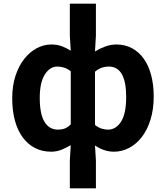

<svg xmlns="http://www.w3.org/2000/svg" viewBox="-20 -818 909 1053"><path d="M363 62 368 -22Q345 -8 317.5 3Q290 14 261 14Q212 14 172.5 -6Q133 -26 105 -64Q77 -102 62 -156Q47 -210 47 -279Q47 -348 65 -402.5Q83 -457 113 -495Q143 -533 181.5 -553.5Q220 -574 261 -574Q295 -574 320.5 -564Q346 -554 368 -540L363 -622V-798H506V-622L501 -536Q527 -552 557.5 -563Q588 -574 618 -574Q666 -574 704 -553.5Q742 -533 768.5 -496Q795 -459 809 -406Q823 -353 823 -289Q823 -217 805 -160.5Q787 -104 757 -65.5Q727 -27 687.5 -6.5Q648 14 605 14Q552 14 501 -20L506 62V215H363ZM298 -107Q318 -107 334.5 -113Q351 -119 368 -136V-427Q351 -441 332 -447Q313 -453 294 -453Q254 -453 226 -409.5Q198 -366 198 -281Q198 -193 224 -150Q250 -107 298 -107ZM572 -107Q616 -107 644 -151Q672 -195 672 -287Q672 -368 648.5 -410.5Q625 -453 576 -453Q557 -453 539 -447Q521 -441 501 -425V-133Q519 -118 538 -112.5Q557 -107 572 -107Z"/></svg>

Font: SpoqaHanSansJP-Bold
Style: Regular
Weight: 700
Designer: [Source Han Sans]
Ryoko NISHIZUKA  (kana & ideographs); Paul D. Hunt (Latin, Greek & Cyrillic); Wenlong ZHANG  (bopomofo
Foundry: Spoqa (http://bi.spoqa.com)
Version: Version 1.002.20150607